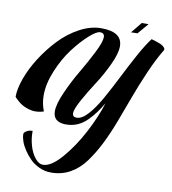

<svg xmlns="http://www.w3.org/2000/svg" viewBox="-105 -954 1073 1199"><g transform="rotate(10 431.5 -355.0)"><path d="M774 -775Q778 -774 784 -772.5Q790 -771 805 -766Q820 -761 832 -756Q844 -751 853.5 -742.5Q863 -734 863 -726Q863 -723 862 -721Q822 -655 783.5 -566.5Q745 -478 716 -399Q687 -320 655 -235.5Q623 -151 589 -83.5Q555 -16 514.5 39Q474 94 420 124Q366 154 301 154Q300 154 298 154Q260 154 225 138Q190 122 166 98Q142 74 123.5 46Q105 18 96.5 -7Q88 -32 88 -48Q88 -51 88 -54Q88 -57 90.5 -61.5Q93 -66 106.5 -74Q120 -82 142 -82Q142 -77 142 -72Q142 -32 154 10.5Q166 53 190 84Q214 115 242 115Q243 115 243 115Q294 114 360 37.5Q426 -39 479 -140Q532 -241 560 -331Q538 -294 518.5 -267.5Q499 -241 471.5 -213.5Q444 -186 411 -172Q378 -158 340 -158Q335 -158 331 -158Q257 -162 257 -228Q257 -273 291.5 -350.5Q326 -428 367.5 -498Q409 -568 443.5 -636.5Q478 -705 478 -735Q478 -762 450 -762Q427 -762 381 -720.5Q335 -679 288 -617Q241 -555 206 -471Q171 -387 171 -314Q171 -260 190 -214Q163 -205 136 -205Q113 -205 90 -212.5Q67 -220 52 -229Q37 -238 23.5 -250Q10 -262 6 -266.5Q2 -271 0 -274Q0 -324 24 -391Q48 -458 92 -527Q136 -596 191.5 -654.5Q247 -713 316.5 -750.5Q386 -788 453 -788Q453 -788 454 -788Q587 -788 587 -696Q587 -651 553 -578.5Q519 -506 478.5 -444Q438 -382 404.5 -321Q371 -260 371 -235Q371 -212 396 -211Q397 -211 398 -211Q431 -211 469 -253Q507 -295 545.5 -363.5Q584 -432 620.5 -505Q657 -578 699 -655Q741 -732 774 -775ZM696 -864H739L681 -796L640 -795Z"/></g></svg>

Font: Vervelle
Style: Script
Weight: 400
Monospace: yes
Designer: Nur Solikh
Foundry: Astageni Type
Version: Version 1.0